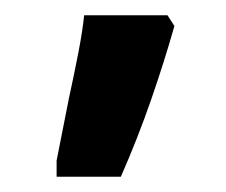

<svg xmlns="http://www.w3.org/2000/svg" viewBox="-20 -834 296 251"><path d="M54 -603V-624L70 -705Q77 -737 82.5 -765.5Q88 -794 90 -814H199L208 -800Q195 -754 177.5 -703.5Q160 -653 138 -603Z"/></svg>

Font: Noto Serif Armenian
Style: Regular
Weight: 400
Designer: Monotype Design Team
Foundry: Monotype Imaging Inc.
Version: Version 2.007